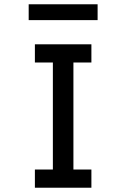

<svg xmlns="http://www.w3.org/2000/svg" viewBox="-20 -877 590 897"><path d="M143 0V-85H227V-585H143V-670H407V-585H323V-85H407V0ZM114 -783V-857H436V-783Z"/></svg>

Font: Lode Dark Term
Style: Bold
Weight: 700
Monospace: yes
Designer: Belleve Invis
Foundry: Belleve Invis
Version: Version 29.2.0